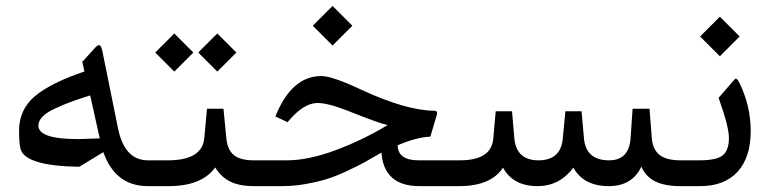

<svg xmlns="http://www.w3.org/2000/svg" viewBox="-20 -634 2626 654"><path d="M246.1 -160.2Q261.2 -160.2 319.8 -162.6L287.1 -309.1Q245.6 -295.9 218.5 -285.9Q191.4 -275.9 164.3 -262.9Q137.2 -250 124 -235.8Q110.8 -221.7 110.8 -206.1Q110.8 -160.2 246.1 -160.2ZM499 0H483.4Q373 0 332 -115.7L250 -65.9Q64.5 -68.8 49.8 -127.4Q44.9 -147 44.9 -188.5Q44.9 -260.3 98.1 -305.7Q151.4 -351.1 267.6 -390.6L260.3 -423.3L304.2 -471.7Q314.5 -482.9 320.1 -479.5Q325.7 -476.1 329.6 -455.6L381.8 -197.8Q403.8 -87.9 483.9 -87.9H499Q510.7 -87.9 510.7 -49.8V-37.6Q510.7 0 499 0Z M720.2 -520 785.2 -455.1 720.2 -390.1 655.3 -455.1ZM573.7 -520 638.7 -455.1 573.7 -390.1 508.8 -455.1ZM493.7 -87.9H552.2Q668.5 -87.9 675.8 -163.1L685.1 -263.7H741.2L751 -162.6Q754.9 -124 776.4 -106Q797.9 -87.9 844.7 -87.9H854.5Q866.2 -87.9 866.2 -49.8V-37.6Q866.2 0 854.5 0H845.7Q795.4 0 764.4 -15.4Q733.4 -30.8 712.9 -63.5Q667 0 554.7 0H493.7Q466.8 0 466.8 -37.6V-49.8Q466.8 -87.9 493.7 -87.9Z M1112.8 -613.8 1180.2 -546.4 1112.8 -479 1045.4 -546.4ZM959.5 -217.8 918 -237.3Q973.1 -375 1074.7 -375Q1111.3 -375 1208 -329.6Q1362.3 -257.8 1458.5 -256.8Q1472.2 -256.8 1467.8 -242.2L1445.8 -168.5Q1400.9 -167 1334.5 -139.2Q1335.4 -87.9 1405.8 -87.9H1511.7Q1523.4 -87.9 1523.4 -49.8V-37.6Q1523.4 0 1511.7 0H1408.2Q1348.1 0 1315.7 -28.8Q1283.2 -57.6 1279.3 -114.3Q1241.7 -92.3 1220.5 -80.6Q1199.2 -68.8 1160.9 -51Q1122.6 -33.2 1092.5 -23.9Q1062.5 -14.6 1021.7 -7.3Q981 0 940.4 0H849.1Q822.3 0 822.3 -37.6V-49.8Q822.3 -87.9 849.1 -87.9H957Q1030.8 -87.9 1123.5 -122.6Q1216.3 -157.2 1300.3 -208Q1270.5 -214.4 1166.5 -255.9Q1097.7 -283.2 1061.5 -283.2Q1013.2 -283.2 959.5 -217.8Z M2053.7 0Q1967.8 0 1933.1 -63Q1885.7 0 1811 0Q1727.5 0 1693.4 -63Q1652.3 0 1543.9 0H1506.3Q1479.5 0 1479.5 -37.6V-49.8Q1479.5 -87.9 1506.3 -87.9H1546.4Q1653.8 -87.9 1660.2 -161.6L1668.5 -254.9H1724.1L1731.9 -163.6Q1738.8 -87.9 1814 -87.9Q1890.6 -87.9 1897 -162.6L1905.8 -254.9H1960.9L1969.2 -162.1Q1976.1 -87.9 2054.7 -87.9Q2122.6 -87.9 2127.9 -163.6L2134.8 -263.7H2192.4L2200.2 -163.6Q2203.1 -125 2226.6 -106.4Q2250 -87.9 2298.3 -87.9H2308.1Q2319.8 -87.9 2319.8 -49.8V-37.6Q2319.8 0 2308.1 0H2297.9Q2243.7 0 2211.4 -16.4Q2179.2 -32.7 2164.6 -66.4Q2133.3 0 2053.7 0Z M2302.7 0Q2275.9 0 2275.9 -37.6V-49.8Q2275.9 -87.9 2302.7 -87.9H2362.8Q2420.9 -87.9 2441.9 -105Q2462.9 -122.1 2462.9 -164.1Q2462.9 -202.6 2427.7 -300.8L2481.9 -363.3Q2489.3 -372.1 2499 -351.1Q2537.1 -272.5 2537.1 -187.5Q2537.1 -98.1 2492.4 -49.1Q2447.8 0 2364.3 0ZM2432.1 -577.1 2499.5 -509.8 2432.1 -442.4 2364.7 -509.8Z"/></svg>

Font: Shl
Style: Regular
Weight: 400
Foundry: Saber Rastikerdar (saber.rastikerdar@gmail.com)
Version: Version 3.4.0